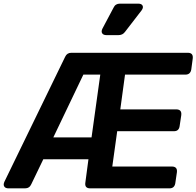

<svg xmlns="http://www.w3.org/2000/svg" viewBox="-34 -1035 1079 1055"><path d="M13 0Q-4 0 -10.5 -10Q-17 -20 -10 -36L324 -723Q334 -745 358 -745H998Q1029 -745 1025 -713L1017 -653Q1012 -625 985 -625H653L627 -434H934Q966 -434 962 -402L953 -342Q949 -314 922 -314H610L583 -120H910Q942 -120 938 -88L929 -27Q924 0 897 0H462Q430 0 435 -32L452 -160H204L138 -23Q128 0 103 0ZM259 -280H469L517 -625H424ZM551 -842Q534 -842 527.5 -852Q521 -862 529 -878L590 -993Q600 -1015 625 -1015H725Q744 -1015 749.5 -1004Q755 -993 744 -978L653 -860Q640 -842 617 -842Z"/></svg>

Font: Pitagon Sans Text Bold
Style: Italic
Weight: 700
Italic angle: -8°
Designer: Travis Tran
Foundry: Pitagon
Version: Version 1.001; ttfautohint (v1.8.4.7-5d5b);gftools[0.9.26]